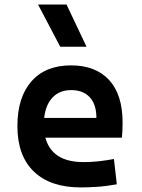

<svg xmlns="http://www.w3.org/2000/svg" viewBox="-20 -815 626 845"><path d="M335.4 9.8Q201.7 9.8 129.2 -59.8Q56.6 -129.4 56.6 -259.8Q56.6 -386.7 118.4 -457Q180.2 -527.3 292.5 -527.3Q400.9 -527.3 460.2 -462.9Q519.5 -398.4 519.5 -275.9Q519.5 -240.7 516.6 -209H179.7Q209 -101.6 347.2 -101.6Q381.3 -101.6 414.3 -105.2Q447.3 -108.9 481.4 -115.2L494.1 -3.9Q445.8 4.9 406 7.3Q366.2 9.8 335.4 9.8ZM174.3 -295.9H404.3Q404.3 -355.5 375 -387Q345.7 -418.5 293.5 -418.5Q242.7 -418.5 211.9 -386.7Q181.2 -355 174.3 -295.9ZM245.1 -609.4 147.5 -794.9H272.9L360.8 -609.4Z"/></svg>

Font: CaskaydiaCove NF SemiBold
Style: Regular
Weight: 600
Designer: Aaron Bell
Foundry: Saja Typeworks
Version: Version 2111.001; VTT 6.35;Nerd Fonts 3.2.1